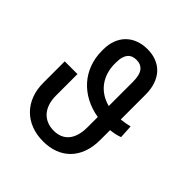

<svg xmlns="http://www.w3.org/2000/svg" viewBox="-200 -879 1031 1031"><g transform="rotate(45 315.5 -363.5)"><path d="M566.8 -302.6Q551.1 -296.5 533.9 -292.8Q516.7 -289.1 498.6 -287.3V-213.1Q498.6 -159.4 483.3 -117.7Q468 -76 440.2 -47.8Q412.3 -19.5 373.4 -4.8Q334.5 9.9 286.9 9.9Q236.9 9.9 196 -5.9Q155.2 -21.7 126.1 -51Q96.9 -80.3 81.1 -121.4Q65.3 -162.6 65.3 -213.1V-376.4H161.9V-213.1Q161.9 -180 170.5 -153.8Q179 -127.5 195.1 -109Q211.3 -90.6 234.6 -80.8Q257.8 -71 286.9 -71Q313.6 -71 334.9 -79.9Q356.2 -88.8 371.1 -106.4Q386 -123.9 394 -150.7Q402 -177.6 402 -213.1V-290.5Q348.4 -299.4 304.9 -322.6Q261.4 -345.9 230.5 -380.7Q199.6 -415.5 182.9 -460.6Q166.2 -505.7 166.2 -558.2V-566.8Q166.2 -607.2 178.4 -639Q190.7 -670.8 212.9 -692.6Q235.1 -714.5 266 -725.9Q296.9 -737.2 333.8 -737.2Q371.4 -737.2 401.8 -725.1Q432.2 -713.1 453.7 -690.2Q475.1 -667.3 486.9 -633.7Q498.6 -600.1 498.6 -556.8V-368.3Q515.6 -370 531.8 -372.9Q547.9 -375.7 562.5 -379.3ZM402 -556.8Q402 -609 384.1 -631.9Q366.1 -654.8 332.4 -654.8Q317.1 -654.8 304.7 -650.2Q292.3 -645.6 283.2 -635.3Q274.1 -625 269.2 -608.1Q264.2 -591.3 264.2 -566.8V-556.8Q264.2 -523.4 273.3 -494Q282.3 -464.5 299.7 -440.7Q317.1 -416.9 342.9 -399.7Q368.6 -382.5 402 -373.9Z"/></g></svg>

Font: Fast_Sans-Dotted
Style: Regular
Weight: 400
Version: Version 3.018